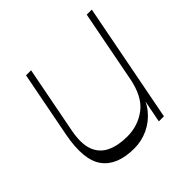

<svg xmlns="http://www.w3.org/2000/svg" viewBox="-146 -686 832 832"><g transform="rotate(-45 270.5 -270.0)"><path d="M227 8Q123 8 79 -51.5Q35 -111 60 -243L119 -548H150L90 -238Q77 -169 92.5 -128Q108 -87 147 -68.5Q186 -50 242 -50Q308 -50 359 -88.5Q410 -127 428 -221L420 -151Q411 -101 382 -65.5Q353 -30 312.5 -11Q272 8 227 8ZM385 0 491 -548H522L416 0Z"/></g></svg>

Font: Savate ExtraLight
Style: Italic
Weight: 200
Italic angle: -11°
Designer: Max Esnée
Foundry: Plomb Type
Version: Version 2.000